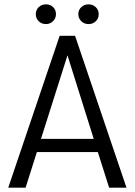

<svg xmlns="http://www.w3.org/2000/svg" viewBox="-20 -865 621 885"><path d="M431 -164H150L98 0H18L255 -700H326L563 0H483ZM412 -225 291 -610 169 -225ZM145 -800Q145 -819 158.5 -832Q172 -845 192 -845Q212 -845 225 -832Q238 -819 238 -800Q238 -781 224.5 -767.5Q211 -754 192 -754Q172 -754 158.5 -767Q145 -780 145 -800ZM341 -800Q341 -819 354.5 -832Q368 -845 388 -845Q408 -845 421.5 -832Q435 -819 435 -800Q435 -780 421.5 -767Q408 -754 388 -754Q368 -754 354.5 -767.5Q341 -781 341 -800Z"/></svg>

Font: Sarabun Light
Style: Regular
Weight: 300
Designer: Suppakit Chalermlarp | Katatrad Co.,Ltd.
Foundry: Cadson Demak Co.,Ltd.
Version: Version 1.000; ttfautohint (v1.6)